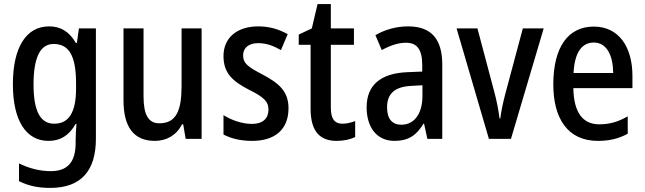

<svg xmlns="http://www.w3.org/2000/svg" viewBox="-20 -679 3153 939"><path d="M220 -550C109 -550 43 -449 43 -267C43 -90 107 10 217 10C274 10 317 -15 350 -73H354C352 -49 350 -18 350 4V19C350 117 308 158 228 158C178 158 125 146 73 120V207C119 230 167 240 225 240C379 240 449 154 449 -1V-540H366L356 -469H351C318 -526 275 -550 220 -550ZM242 -464C317 -464 352 -407 352 -271V-247C352 -128 316 -74 245 -74C177 -74 144 -136 144 -266C144 -396 176 -464 242 -464Z M966 -540H868V-259C868 -138 842 -76 759 -76C706 -76 682 -118 682 -207V-540H584V-188C584 -61 632 10 737 10C794 10 843 -17 870 -71H876L888 0H966Z M1391 -150C1391 -235 1340 -274 1265 -314C1190 -353 1169 -370 1169 -408C1169 -445 1196 -468 1243 -468C1284 -468 1319 -454 1354 -434L1387 -512C1342 -537 1296 -550 1243 -550C1140 -550 1073 -495 1073 -405C1073 -320 1119 -281 1198 -240C1276 -202 1293 -179 1293 -143C1293 -100 1266 -73 1212 -73C1162 -73 1109 -93 1073 -116V-21C1110 -2 1155 10 1213 10C1324 10 1391 -45 1391 -150Z M1654 -74C1615 -74 1598 -100 1598 -152V-460H1711V-540H1598V-659H1533L1505 -540L1441 -510V-460H1499V-147C1499 -36 1545 10 1626 10C1661 10 1694 3 1717 -9V-87C1697 -79 1675 -74 1654 -74Z M1976 -550C1918 -550 1862 -534 1816 -507L1847 -434C1889 -457 1928 -470 1966 -470C2020 -470 2045 -436 2045 -361V-329L1973 -326C1842 -321 1773 -263 1773 -154C1773 -60 1820 10 1909 10C1977 10 2017 -17 2051 -74H2054L2070 0H2143V-363C2143 -486 2091 -550 1976 -550ZM1992 -259 2046 -262V-210C2046 -120 2004 -69 1943 -69C1900 -69 1873 -95 1873 -154C1873 -219 1908 -255 1992 -259Z M2371 0H2479L2639 -540H2537L2451 -219C2439 -173 2430 -129 2427 -100H2423C2418 -141 2409 -187 2397 -231L2315 -540H2213Z M2884 -549C2758 -549 2686 -448 2686 -266C2686 -99 2757 10 2904 10C2960 10 3006 -1 3050 -25V-110C3003 -83 2961 -71 2911 -71C2829 -71 2786 -130 2784 -248H3073V-308C3073 -450 3006 -549 2884 -549ZM2884 -471C2948 -471 2978 -407 2979 -322H2785C2790 -423 2826 -471 2884 -471Z"/></svg>

Font: Noto Sans Gujarati UI Condensed Medium
Style: Regular
Weight: 500
Width: 3
Designer: Jelle Bosma - Monotype Design Team, Universal Thirst
Foundry: Monotype Imaging Inc.
Version: Version 2.106